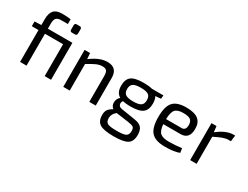

<svg xmlns="http://www.w3.org/2000/svg" viewBox="-78 -1353 2835 2191"><g transform="rotate(30 1340.0 -257.5)"><path d="M524 -487V0H440V-420H201V0H116V-420H28V-482L116 -486V-564Q116 -640 149 -678.5Q182 -717 258 -717Q324 -717 372 -710V-647H288Q240 -647 220.5 -626.5Q201 -606 201 -555V-487ZM461 -694H501Q527 -694 527 -668V-611Q527 -585 501 -585H461Q436 -585 436 -611V-668Q436 -694 461 -694Z M757 -487 763 -410Q881 -499 981 -499Q1113 -499 1113 -365V0H1028V-341Q1028 -389 1012 -408Q996 -427 958 -427Q918 -427 877.5 -409Q837 -391 770 -350V0H685V-487Z M1719 -440 1647 -434Q1667 -401 1667 -344Q1667 -262 1620 -225.5Q1573 -189 1458 -189Q1402 -189 1357 -199Q1338 -176 1346 -148.5Q1354 -121 1391 -115L1573 -86Q1641 -76 1668.5 -43.5Q1696 -11 1696 51Q1696 136 1645.5 169Q1595 202 1464 202Q1332 202 1280.5 169.5Q1229 137 1229 54Q1229 11 1247 -15Q1265 -41 1308 -64Q1271 -93 1274 -141Q1277 -189 1312 -216Q1250 -249 1250 -343Q1250 -427 1296.5 -463Q1343 -499 1459 -499Q1528 -499 1572 -487H1724ZM1458 -434Q1386 -434 1357 -413.5Q1328 -393 1328 -344Q1328 -295 1357 -274.5Q1386 -254 1458 -254Q1530 -254 1559 -274.5Q1588 -295 1588 -344Q1588 -393 1559.5 -413.5Q1531 -434 1458 -434ZM1529 -23 1363 -46Q1312 -7 1312 47Q1312 98 1342 114Q1372 130 1463 130Q1552 130 1582.5 113.5Q1613 97 1613 47Q1613 11 1597.5 -2Q1582 -15 1529 -23Z M2113 -202H1886Q1893 -118 1927 -89Q1961 -60 2040 -60Q2123 -60 2209 -72L2218 -15Q2153 12 2029 12Q1903 12 1849.5 -46.5Q1796 -105 1796 -245Q1796 -386 1848 -442.5Q1900 -499 2020 -499Q2129 -499 2179 -459.5Q2229 -420 2229 -340Q2231 -202 2113 -202ZM1885 -268H2091Q2144 -268 2144 -340Q2143 -387 2116 -407Q2089 -427 2024 -427Q1947 -427 1917 -393.5Q1887 -360 1885 -268Z M2662 -499 2652 -419H2624Q2587 -419 2547.5 -404.5Q2508 -390 2442 -357V0H2357V-487H2423L2432 -410Q2545 -499 2640 -499Z"/></g></svg>

Font: Exo 2.0
Style: Regular
Weight: 400
Designer: Natanael Gama
Version: Version 1.001;PS 001.001;hotconv 1.0.70;makeotf.lib2.5.58329